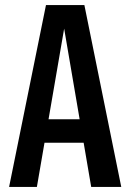

<svg xmlns="http://www.w3.org/2000/svg" viewBox="-20 -740 516 760"><path d="M16 0 162 -720H250L126 0ZM341 0 218 -720H314L460 0ZM109 -268H367V-175H109Z"/></svg>

Font: Instrument Sans Condensed SemiBold
Style: Regular
Weight: 600
Width: 3
Designer: Rodrigo Fuenzalida
Foundry: fragTYPE
Version: Version 1.000;gftools[0.9.28]